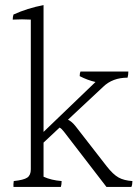

<svg xmlns="http://www.w3.org/2000/svg" viewBox="-20 -784 546 754"><path d="M101 -119V-707Q84 -708 66.5 -708Q49 -708 30 -707Q30 -718 33 -727Q88 -752 151 -764V-266L355 -462Q324 -469 293 -485Q293 -497 296 -503H484Q484 -490 481 -479Q422 -479 385 -443L247 -314Q262 -307 277 -288L399 -131Q424 -99 445.5 -87Q467 -75 500 -73Q500 -59 496 -50H398L231 -267Q222 -279 214 -283L151 -224V-90Q182 -76 222 -73Q222 -59 219 -50H33Q32 -59 34 -73Q73 -77 87 -86.5Q101 -96 101 -119Z"/></svg>

Font: Halant Light
Style: Regular
Weight: 300
Designer: Hitesh Malaviya (Devanagari), Satya Rajpurohit (Latin)
Foundry: Indian Type Foundry
Version: Version 1.101;PS 1.0;hotconv 1.0.78;makeotf.lib2.5.61930; tt